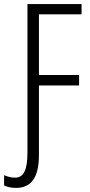

<svg xmlns="http://www.w3.org/2000/svg" viewBox="-63 -734 438 937"><path d="M15 183C86 183 127 137 127 23V-317H323V-368H127V-664H335V-714H71V9C71 95 53 133 10 133C-12 133 -27 127 -43 121V171C-27 179 -8 183 15 183Z"/></svg>

Font: Noto Sans Display Condensed Light
Style: Regular
Weight: 300
Width: 3
Designer: Monotype Design Team
Foundry: Monotype Imaging Inc.
Version: Version 1.900